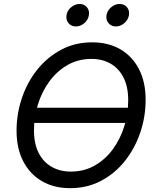

<svg xmlns="http://www.w3.org/2000/svg" viewBox="-20 -955 801 985"><path d="M643.6 -402.3 640.6 -324.2H140.6L143.6 -402.3ZM339.8 10.3Q256.8 10.3 195.1 -25.6Q133.3 -61.5 99.1 -127.7Q64.9 -193.8 64.9 -284.2Q64.9 -370.6 92.3 -451.9Q119.6 -533.2 170.9 -597.4Q222.2 -661.6 293.5 -699.7Q364.7 -737.8 453.1 -737.8Q536.1 -737.8 597.7 -701.9Q659.2 -666 693.1 -600.1Q727.1 -534.2 727.1 -443.4Q727.1 -356.4 699.7 -275.4Q672.4 -194.3 621.3 -129.9Q570.3 -65.4 499 -27.6Q427.7 10.3 339.8 10.3ZM343.3 -74.7Q411.6 -74.7 466.3 -106Q521 -137.2 559.3 -189.9Q597.7 -242.7 617.7 -307.9Q637.7 -373 637.7 -441.4Q637.7 -510.3 613.5 -557.4Q589.4 -604.5 546.9 -628.7Q504.4 -652.8 449.7 -652.8Q381.3 -652.8 326.7 -621.6Q272 -590.3 233.4 -537.4Q194.8 -484.4 174.6 -419.4Q154.3 -354.5 154.3 -286.1Q154.3 -217.3 178.5 -170.2Q202.6 -123 245.4 -98.9Q288.1 -74.7 343.3 -74.7ZM574.2 -819.3Q550.8 -819.3 536.6 -836.4Q522.5 -853.5 526.4 -877.4Q530.3 -900.9 550 -917.7Q569.8 -934.6 593.8 -934.6Q617.7 -934.6 631.6 -917.7Q645.5 -900.9 641.6 -877.4Q637.7 -853.5 617.9 -836.4Q598.1 -819.3 574.2 -819.3ZM369.1 -819.3Q345.2 -819.3 331.3 -836.4Q317.4 -853.5 321.3 -877.4Q324.7 -900.9 344.7 -917.7Q364.7 -934.6 388.7 -934.6Q412.1 -934.6 426 -917.7Q439.9 -900.9 436 -877.4Q432.6 -853.5 412.8 -836.4Q393.1 -819.3 369.1 -819.3Z"/></svg>

Font: Inter 18pt
Style: Italic
Weight: 400
Italic angle: -9.3988°
Designer: Rasmus Andersson
Foundry: rsms
Version: Version 4.001;git-66647c0bb